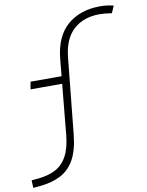

<svg xmlns="http://www.w3.org/2000/svg" viewBox="-130 -814 854 1119"><g transform="rotate(-10 297.0 -254.5)"><path d="M-25.4 232.4 -27.3 187.5 13.7 183.6Q73.2 177.7 116 155.3Q158.7 132.8 184.3 85.7Q210 38.6 217.3 -40L245.6 -335.9H58.6L66.4 -379.9H250L259.3 -478.5Q272 -611.8 347.2 -677Q422.4 -742.2 541.5 -742.2Q583.5 -742.2 620.6 -732.4L602.5 -690.4Q561.5 -697.3 530.8 -697.3Q436 -697.3 376.7 -644.3Q317.4 -591.3 306.2 -483.4L260.3 -31.2Q251 59.1 220.5 113.8Q189.9 168.5 138.7 195.1Q87.4 221.7 15.6 228.5Z"/></g></svg>

Font: Cascadia Code ExtraLight
Style: Italic
Weight: 200
Italic angle: -10°
Monospace: yes
Designer: Aaron Bell
Foundry: Saja Typeworks
Version: Version 2404.023; ttfautohint (v1.8.4)